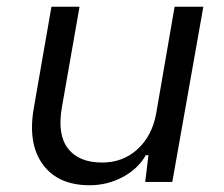

<svg xmlns="http://www.w3.org/2000/svg" viewBox="-20 -544 670 574"><path d="M248 9.8Q153.3 9.8 107.9 -52.5Q62.5 -114.7 81.1 -221.2L133.8 -523.9H217.8L165 -223.1Q150.9 -141.6 183.3 -99.9Q215.8 -58.1 285.2 -58.1Q347.7 -58.1 391.1 -97.9Q434.6 -137.7 446.8 -204.1L502 -523.9H587.9L495.1 0H414.1L423.8 -80.1H416Q392.1 -38.6 346.4 -14.4Q300.8 9.8 248 9.8Z"/></svg>

Font: Hubot Sans
Style: Italic
Weight: 400
Italic angle: -10°
Designer: Deni Anggara
Foundry: GitHub
Version: Version 1.001;gftools[0.9.31]